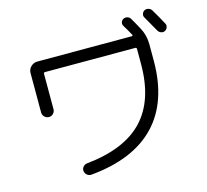

<svg xmlns="http://www.w3.org/2000/svg" viewBox="-121 -977 1241 1153"><g transform="rotate(-15 500.0 -400.5)"><path d="M113 -402V-647Q113 -670 130 -686.5Q147 -703 170 -703H758Q761 -703 762.5 -705.5Q764 -708 763 -710Q742 -749 725 -776Q718 -787 721.5 -799Q725 -811 736 -817Q747 -823 760 -820Q773 -817 780 -806Q794 -783 820 -735Q847 -686 847 -629V-527Q847 -273 711.5 -130.5Q576 12 311 37Q295 39 282.5 29.5Q270 20 268 4Q266 -10 275.5 -21.5Q285 -33 299 -35Q538 -59 653 -180.5Q768 -302 768 -527V-621Q768 -630 760 -630H198Q190 -630 190 -621V-402Q190 -386 179 -374.5Q168 -363 152 -363Q136 -363 124.5 -374.5Q113 -386 113 -402ZM917 -821Q943 -778 972 -724Q978 -713 973.5 -700.5Q969 -688 958 -682Q946 -676 933.5 -680.5Q921 -685 914 -697Q894 -733 860 -792Q853 -803 857 -815.5Q861 -828 872 -834Q884 -840 897 -836Q910 -832 917 -821Z"/></g></svg>

Font: Rounded Mplus 1c
Style: Regular
Weight: 400
Version: Version 1.059.20150529